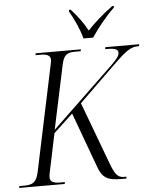

<svg xmlns="http://www.w3.org/2000/svg" viewBox="-79 -982 833 1033"><g transform="rotate(-5 337.5 -465.5)"><path d="M397 -771H449C481 -819 526 -876 574 -922L575 -931H566C510 -891 464 -848 429 -811C406 -854 379 -890 342 -931H333L332 -922C355 -884 386 -817 397 -771ZM-18 0H228L230 -10H205C169 -10 150 -18 150 -43C150 -52 152 -66 156 -81L197 -277L301 -374L408 -82C431 -16 458 0 536 0H561L563 -10H548C513 -10 498 -36 477 -93L353 -425L541 -608C623 -688 645 -704 691 -704L693 -714H510L508 -704C553 -704 578 -700 578 -679C578 -661 564 -644 531 -612L200 -295L274 -644C286 -698 308 -704 351 -704H376L378 -714H134L132 -704H158C194 -704 213 -696 213 -671C213 -665 211 -655 209 -647L89 -78C77 -20 54 -10 11 -10H-16Z"/></g></svg>

Font: Noto Serif Display SemiCondensed Light
Style: Italic
Weight: 300
Width: 4
Italic angle: -12°
Designer: Monotype Design Team
Foundry: Monotype Imaging Inc.
Version: Version 2.009